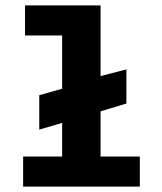

<svg xmlns="http://www.w3.org/2000/svg" viewBox="-20 -694 603 714"><path d="M66 0H500V-112H354V-280L450 -309V-436L354 -411V-674H73V-562H211V-364L126 -340V-212L211 -237V-112H66Z"/></svg>

Font: Inconsolata SemiExpanded Black
Style: Regular
Weight: 900
Width: 6
Monospace: yes
Designer: Raph Levien, Cyreal, Brenton Simpson
Foundry: Raph Levien, Cyreal, Google
Version: Version 3.100